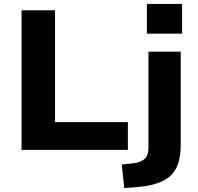

<svg xmlns="http://www.w3.org/2000/svg" viewBox="-20 -757 1002 970"><path d="M89 0V-705H258V-140H626V0ZM722 -587V-737H900V-587ZM608 193 595 74 652 68Q691 64 710.5 46Q730 28 730 -10V-496H893V-26Q893 24 882 62.5Q871 101 845.5 127Q820 153 775.5 168.5Q731 184 664 189Z"/></svg>

Font: Nunito Sans 10pt SemiExpanded ExtraBold
Style: Regular
Weight: 800
Width: 6
Designer: Vernon Adams
Foundry: Vernon Adams
Version: Version 3.101;gftools[0.9.27]